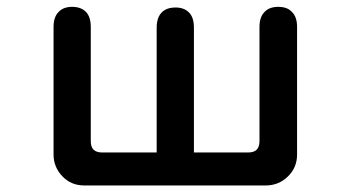

<svg xmlns="http://www.w3.org/2000/svg" viewBox="-20 -531 1040 569"><path d="M500 -508.8Q525.4 -508.8 540 -494.1Q554.7 -479.5 554.7 -449.2V-79.1H714.8Q732.4 -79.1 740.7 -87.4Q749 -95.7 749 -113.3V-451.2Q749 -481.4 764.6 -496.1Q778.3 -510.7 804.7 -510.7Q831.1 -510.7 844.7 -496.1Q860.4 -481.4 860.4 -451.2V-73.2Q860.4 -34.2 833 -7.8Q805.7 18.6 767.6 18.6H229.5Q190.4 18.6 164.6 -8.8Q138.7 -36.1 138.7 -73.2V-451.2Q138.7 -481.4 154.3 -496.1Q168 -510.7 193.8 -510.7Q219.7 -510.7 234.4 -496.1Q249 -481.4 249 -451.2V-113.3Q249 -95.7 257.3 -87.4Q265.6 -79.1 283.2 -79.1H444.3V-449.2Q444.3 -486.3 467.8 -501Q480.5 -508.8 500 -508.8Z"/></svg>

Font: FakePearl
Style: SemiBold
Weight: 400
Version: Version 1.2